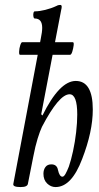

<svg xmlns="http://www.w3.org/2000/svg" viewBox="-20 -745 400 778"><path d="M63 13Q31 13 34 0L145 -587Q151 -616 151 -632Q151 -670 121 -670Q117 -670 115.5 -677.5Q114 -685 115.5 -692Q117 -699 121 -699Q139 -699 163.5 -705Q188 -711 209 -721Q214 -724 218.5 -724.5Q223 -725 224 -725Q230 -725 230 -718Q230 -715 229.5 -712Q229 -709 228 -705L147 -282L152 -277Q221 -417 287 -417Q356 -417 356 -301Q356 -212 313 -101Q270 13 205 13Q186 13 171 -1.5Q156 -16 156 -41Q156 -57 164 -68Q172 -79 188 -79Q211 -79 215 -56Q221 -29 233 -29Q239 -29 245.5 -40.5Q252 -52 259 -70Q268 -96 276 -133Q284 -170 288.5 -209Q293 -248 293 -281Q293 -363 262 -363Q219 -363 150 -231Q142 -214 132.5 -183.5Q123 -153 115 -111L93 0Q92 6 85 9.5Q78 13 63 13ZM61 -523Q57 -523 57.5 -536Q58 -549 62 -561.5Q66 -574 70 -574H275Q280 -574 278.5 -561.5Q277 -549 273 -536Q269 -523 264 -523Z"/></svg>

Font: Junicode Two Beta Condensed
Style: Italic
Weight: 400
Width: 3
Italic angle: -9°
Version: Version 1.053; ttfautohint (v1.8.4)